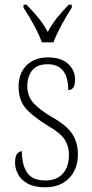

<svg xmlns="http://www.w3.org/2000/svg" viewBox="-20 -786 392 816"><path d="M171 10Q126 10 98 -5.5Q70 -21 57 -45Q44 -69 44 -94Q44 -120 52 -131.5Q60 -143 73 -143Q73 -85 95.5 -52Q118 -19 172 -19Q221 -19 247 -48Q273 -77 273 -129Q273 -164 255.5 -192Q238 -220 183 -252Q137 -281 109.5 -305Q82 -329 70.5 -355.5Q59 -382 59 -418Q59 -475 93 -508.5Q127 -542 184 -542Q240 -542 269.5 -514.5Q299 -487 299 -449Q299 -403 270 -403Q270 -513 182 -513Q137 -513 116.5 -486.5Q96 -460 96 -421Q96 -378 121.5 -349Q147 -320 200 -289Q265 -252 288 -215.5Q311 -179 311 -131Q311 -66 273 -28Q235 10 171 10ZM158 -606Q150 -629 136.5 -655.5Q123 -682 108 -708Q93 -734 80 -753V-766H93Q122 -736 143 -710.5Q164 -685 183 -650Q202 -685 222.5 -710.5Q243 -736 272 -766H285V-753Q266 -725 243 -682.5Q220 -640 207 -606Z"/></svg>

Font: Noto Serif Tamil Condensed ExtraLight
Style: Regular
Weight: 200
Width: 3
Designer: Indian Type Foundry, Tom Grace, and the Monotype Design Team
Foundry: Monotype Imaging Inc.
Version: Version 2.004; ttfautohint (v1.8.4.7-5d5b)